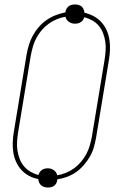

<svg xmlns="http://www.w3.org/2000/svg" viewBox="-20 -797 540 859"><path d="M194 42Q186 42 178 39.5Q170 37 164 32Q158 27 155 19.5Q152 12 151 4Q129 0 109.5 -10.5Q90 -21 75.5 -37Q61 -53 52 -73Q43 -93 39.5 -115.5Q36 -138 37 -161.5Q38 -185 42 -208L99 -553Q103 -575 109.5 -596.5Q116 -618 127 -638Q138 -658 153.5 -676Q169 -694 188.5 -707.5Q208 -721 229 -729Q250 -737 273 -742Q273 -742 273 -743Q273 -744 273 -744Q274 -752 278 -758.5Q282 -765 288 -769.5Q294 -774 301 -775.5Q308 -777 315 -777Q323 -777 331 -775Q339 -773 345 -768Q351 -763 354 -755.5Q357 -748 358 -740Q380 -735 399.5 -724.5Q419 -714 433.5 -698Q448 -682 457 -662Q466 -642 469.5 -619.5Q473 -597 472 -573.5Q471 -550 467 -527L410 -182Q406 -160 400 -138.5Q394 -117 382.5 -97Q371 -77 355.5 -59Q340 -41 321 -27.5Q302 -14 280.5 -6Q259 2 237 5Q237 6 236.5 7Q236 8 236 9Q235 17 231.5 23.5Q228 30 221.5 34.5Q215 39 208 40.5Q201 42 194 42ZM236 -13Q256 -16 275.5 -24Q295 -32 312 -44.5Q329 -57 342.5 -73Q356 -89 366 -107.5Q376 -126 381.5 -145.5Q387 -165 391 -185L448 -530Q451 -550 452.5 -570.5Q454 -591 451 -611Q448 -631 441 -649Q434 -667 422 -681.5Q410 -696 393 -705.5Q376 -715 357 -720Q355 -713 351 -707Q347 -701 341 -697.5Q335 -694 328.5 -692.5Q322 -691 315 -691Q300 -691 288 -699.5Q276 -708 273 -722Q253 -719 234 -711Q215 -703 197.5 -690.5Q180 -678 166.5 -662Q153 -646 143 -627.5Q133 -609 127.5 -589.5Q122 -570 118 -550L61 -205Q58 -185 56.5 -164.5Q55 -144 58 -124Q61 -104 68 -86Q75 -68 87 -53.5Q99 -39 116 -29Q133 -19 152 -14Q154 -21 158 -27Q162 -33 168 -37Q174 -41 180.5 -42.5Q187 -44 194 -44Q209 -44 221 -35.5Q233 -27 236 -13Z"/></svg>

Font: Iosevka Curly Thin Oblique
Style: Regular
Weight: 100
Italic angle: -9°
Monospace: yes
Designer: Belleve Invis
Foundry: Belleve Invis
Version: Version 11.1.0; ttfautohint (v1.8.3)